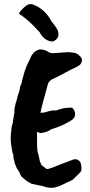

<svg xmlns="http://www.w3.org/2000/svg" viewBox="-20 -878 441 939"><path d="M120 -857 136 -858Q183 -842 214 -802Q230 -779 230 -776Q259 -741 264 -725Q270 -700 257.5 -687.5Q245 -675 232 -675Q193 -681 173 -722Q162 -732 142 -754Q122 -774 109 -784Q90 -798 89 -801Q68 -808 76 -818Q97 -846 120 -857ZM161 -233V-193Q161 -131 168 -124Q167 -123 173 -100Q173 -92 181 -75Q181 -70 209 -51Q221 -51 268 -71L339 -98Q352 -102 363.5 -94.5Q375 -87 377.5 -68.5Q380 -50 376.5 -42Q373 -34 359.5 -22Q346 -10 342 -5Q338 0 327 5.5Q316 11 302.5 17Q289 23 284 26Q245 44 224 40Q211 40 197.5 35Q184 30 182.5 30.5Q181 31 174.5 29.5Q168 28 162 26.5Q156 25 131 20Q131 16 117 12L90 -10Q83 -14 75 -35L66 -50Q62 -53 55 -73Q51 -78 50 -91Q45 -102 45 -122Q41 -127 36 -160Q29 -203 35 -237Q35 -256 42 -274Q43 -282 44 -290Q49 -316 51 -330Q47 -344 64 -397Q64 -405 70.5 -420.5Q77 -436 78 -453L86 -472Q86 -480 101 -531Q109 -550 109 -553L134 -606L146 -622Q153 -629 167 -634Q173 -639 199 -633Q215 -627 221 -621Q228 -618 238 -618L315 -623Q344 -621 354 -616.5Q364 -612 373.5 -601Q383 -590 380.5 -579Q378 -568 372 -562Q359 -551 324 -536Q263 -503 258 -501L234 -490Q219 -480 215 -469Q184 -357 181.5 -344.5Q179 -332 178.5 -329.5Q178 -327 178 -326L198 -328Q242 -342 250 -337Q254 -337 261 -340Q298 -353 326 -351Q331 -354 337 -347Q343 -340 346 -330Q352 -305 331 -291Q289 -263 231 -246Q212 -231 178 -227Z"/></svg>

Font: Caveat Brush
Style: Regular
Weight: 400
Designer: Pablo Impallari
Foundry: Creative Lab NY
Version: Version 1.096; ttfautohint (v1.3)